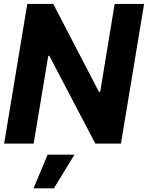

<svg xmlns="http://www.w3.org/2000/svg" viewBox="-20 -748 770 1000"><path d="M730.5 -727.5 609.9 0H476.6L236.8 -457.5H231.4L155.3 0H1.5L122.1 -727.5H257.3L495.1 -270H502L577.1 -727.5ZM154.8 232.9 228 57.6H367.7L260.7 232.9Z"/></svg>

Font: Inter Tight
Style: Bold Italic
Weight: 700
Italic angle: -9.39999°
Designer: Rasmus Andersson
Foundry: rsms
Version: Version 3.004